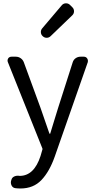

<svg xmlns="http://www.w3.org/2000/svg" viewBox="-20 -874 561 1131"><path d="M100.6 236.3Q85 236.3 70.3 234.4Q55.7 232.4 48.8 219.7Q42 207 44.9 192.4L46.9 186.5Q49.8 172.9 62 166.5Q74.2 160.2 88.9 161.1Q92.8 162.1 95.7 162.1Q180.7 162.1 218.8 44.9L229.5 7.8Q231.4 3.9 229.5 0L26.4 -507.8Q24.4 -512.7 24.4 -517.6Q24.4 -523.4 28.3 -530.3Q35.2 -540 47.9 -540H73.2Q88.9 -540 101.6 -531.2Q114.3 -522.5 120.1 -507.8L218.8 -238.3Q256.8 -127 270.5 -88.9Q271.5 -85.9 273.9 -85.9Q276.4 -85.9 276.4 -88.9Q282.2 -106.4 297.9 -159.2Q313.5 -211.9 322.3 -238.3L408.2 -506.8Q413.1 -522.5 425.8 -531.2Q438.5 -540 454.1 -540H473.6Q486.3 -540 493.2 -530.3Q498 -523.4 498 -515.6Q498 -511.7 497.1 -507.8L302.7 47.9Q271.5 136.7 224.1 186.5Q176.8 236.3 100.6 236.3ZM278.3 -661.1Q268.6 -651.4 254.9 -651.4Q241.2 -651.4 231.4 -661.1Q220.7 -670.9 220.7 -685.5Q220.7 -698.2 229.5 -708L343.8 -842.8Q352.5 -853.5 367.2 -854.5Q368.2 -854.5 369.1 -854.5Q381.8 -854.5 391.6 -845.7L405.3 -832Q416 -822.3 416 -807.6Q416 -793.9 406.2 -784.2Z"/></svg>

Font: Gen Jyuu GothicL Regular
Style: Regular
Weight: 400
Designer: [Source Han Sans]
Ryoko NISHIZUKA  (kana & ideographs); Paul D. Hunt (Latin, Greek & Cyrillic); Wenlong ZHANG  (bopomofo
Version: Version 1.002.20150607